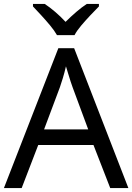

<svg xmlns="http://www.w3.org/2000/svg" viewBox="-20 -964 679 984"><path d="M545 0 459 -221H176L91 0H0L279 -717H360L638 0ZM352 -517Q349 -525 342 -546Q335 -567 328.5 -589.5Q322 -612 318 -624Q311 -593 302 -563.5Q293 -534 287 -517L206 -301H432ZM272 -784Q259 -807 237 -833.5Q215 -860 191 -886Q167 -912 149 -931V-944H209Q235 -927 263 -903Q291 -879 316 -852Q343 -879 371 -903Q399 -927 425 -944H487V-931Q468 -912 443.5 -886Q419 -860 396.5 -833.5Q374 -807 362 -784Z"/></svg>

Font: Noto Sans Medefaidrin
Style: Regular
Weight: 400
Designer: Dalton Maag Ltd
Foundry: Dalton Maag Ltd
Version: Version 1.002; ttfautohint (v1.8.4.7-5d5b)